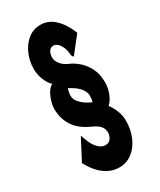

<svg xmlns="http://www.w3.org/2000/svg" viewBox="-189 -745 727 870"><g transform="rotate(-30 175.0 -310.5)"><path d="M167 59Q127 59 91.5 33.5Q56 8 29 -43L85 -150Q90 -151 90 -145.5Q90 -140 95 -132Q99 -117 108.5 -100.5Q118 -84 132 -72Q146 -60 163 -60Q182 -60 191.5 -74.5Q201 -89 201 -104Q201 -123 190 -137Q179 -151 148 -165Q92 -190 67.5 -229.5Q43 -269 43 -318Q43 -344 56.5 -376.5Q70 -409 92 -422Q76 -435 64.5 -463.5Q53 -492 53 -520Q53 -562 69 -598.5Q85 -635 113 -657.5Q141 -680 179 -680Q221 -680 253.5 -648.5Q286 -617 306 -565L239 -480Q233 -483 231.5 -488Q230 -493 228 -512Q224 -534 211.5 -551.5Q199 -569 183 -569Q167 -569 159 -555.5Q151 -542 151 -524Q151 -508 164 -490.5Q177 -473 205 -461Q223 -454 246 -435Q269 -416 286 -384.5Q303 -353 303 -308Q303 -277 291 -248.5Q279 -220 263 -207Q278 -188 288 -162.5Q298 -137 298 -111Q298 -64 281.5 -25.5Q265 13 235.5 36Q206 59 167 59ZM208 -258Q211 -264 212 -273.5Q213 -283 213 -290Q213 -309 198.5 -327.5Q184 -346 161 -359L144 -369Q141 -364 139 -352.5Q137 -341 137 -332Q137 -316 147.5 -302Q158 -288 178 -274Q191 -266 208 -258Z"/></g></svg>

Font: Inconsolata ExtraCondensed Black
Style: Regular
Weight: 900
Width: 2
Monospace: yes
Designer: Raph Levien, Cyreal, Brenton Simpson
Foundry: Raph Levien, Cyreal, Google
Version: Version 3.001; ttfautohint (v1.8.2.53-6de2)